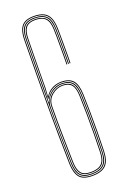

<svg xmlns="http://www.w3.org/2000/svg" viewBox="-155 -855 604 913"><g transform="rotate(-20 146.5 -399.0)"><path d="M146.5 6Q99 6 81.2 -17.4Q63.5 -40.8 62.5 -87Q61 -158.8 60.2 -226.9Q59.5 -295 59.5 -367.4Q59.5 -439.8 60.2 -523.6Q61 -607.5 62.5 -711Q63 -744.2 71.2 -764.8Q79.5 -785.2 97 -794.6Q114.5 -804 142.5 -804Q173 -804 192.2 -794.8Q211.5 -785.5 221 -765Q230.5 -744.5 231.5 -711Q231.8 -699 232 -676.2Q232.2 -653.5 232.2 -626.6Q232.2 -599.8 232.1 -574.9Q232 -550 231.5 -534H227.5Q228 -547 228.1 -571Q228.2 -595 228.2 -622.4Q228.2 -649.8 228.1 -673.8Q228 -697.8 227.5 -710.8Q226.8 -744 217.2 -763.5Q207.8 -783 189.2 -791.5Q170.8 -800 142.5 -800Q115.8 -800 99.1 -791Q82.5 -782 74.8 -762.4Q67 -742.8 66.5 -711Q64.8 -601.2 64.1 -515.8Q63.5 -430.2 63.5 -359.2Q63.5 -288.2 64.4 -222.6Q65.2 -157 66.5 -87Q67.5 -43 84.2 -20.5Q101 2 146.5 2Q192.5 2 212.8 -18.8Q233 -39.5 234.5 -87.2Q236 -137.8 236.5 -183.8Q237 -229.8 236.5 -275.9Q236 -322 234.5 -372.8Q233 -420.5 215.5 -441.2Q198 -462 158.5 -462Q145 -462 132.5 -458.4Q120 -454.8 109.1 -448Q98.2 -441.2 89.6 -431.8Q81 -422.2 75.2 -410.5H73.2L75.8 -469Q76 -513.5 76.5 -558.9Q77 -604.2 77.6 -644Q78.2 -683.8 78.5 -710.8Q79 -752.2 94 -770.1Q109 -788 142.5 -788Q178.2 -788 196.4 -771Q214.5 -754 215.5 -710.5Q216 -697.5 216.1 -673.8Q216.2 -650 216.2 -623Q216.2 -596 216.1 -572Q216 -548 215.5 -534H211.5Q212 -547.5 212.1 -571.2Q212.2 -595 212.2 -622Q212.2 -649 212.1 -672.9Q212 -696.8 211.5 -710.5Q210.5 -750 194.4 -767Q178.2 -784 142.5 -784Q111 -784 97.1 -767Q83.2 -750 82.5 -710.8Q81.8 -666.8 81.1 -625.8Q80.5 -584.8 80.1 -545Q79.8 -505.2 79.5 -464.8L76.8 -423.5H79Q89.2 -439 102.1 -448.2Q115 -457.5 129.5 -461.8Q144 -466 158.5 -466Q199.8 -466 218.4 -444.5Q237 -423 238.5 -373Q240 -322 240.5 -276Q241 -230 240.5 -184Q240 -138 238.5 -87Q237 -37.2 215.6 -15.6Q194.2 6 146.5 6ZM146.5 -2Q105.5 -2 88.4 -22.2Q71.2 -42.5 70.5 -87Q69.8 -125.2 69.1 -161.4Q68.5 -197.5 68.1 -233.6Q67.8 -269.8 67.6 -307.6Q67.5 -345.5 67.5 -387.1Q67.5 -428.8 67.8 -476.2Q68 -513.8 68.6 -560.6Q69.2 -607.5 69.8 -649Q70.2 -690.5 70.5 -711Q71 -741.5 78.4 -760.1Q85.8 -778.8 101.6 -787.4Q117.5 -796 142.5 -796Q182.5 -796 202.4 -777.2Q222.2 -758.5 223.5 -710.8Q224 -693.2 224.1 -659Q224.2 -624.8 224.1 -589.6Q224 -554.5 223.5 -534H219.5Q220 -547.2 220.1 -571.1Q220.2 -595 220.2 -622.2Q220.2 -649.5 220.1 -673.5Q220 -697.5 219.5 -710.8Q218.2 -754.8 200.1 -773.4Q182 -792 142.5 -792Q106.8 -792 90.9 -773.1Q75 -754.2 74.5 -710.8Q73.5 -644.5 72.9 -587.5Q72.2 -530.5 71.8 -472.5L70.8 -395H72.8Q76.2 -410.2 88.2 -424.8Q100.2 -439.2 118.5 -448.6Q136.8 -458 158.5 -458Q194.8 -458 212 -438.8Q229.2 -419.5 230.5 -372.8Q232 -322.5 232.5 -276.2Q233 -230 232.5 -183.9Q232 -137.8 230.5 -87.2Q229.2 -41 209.4 -21.5Q189.5 -2 146.5 -2ZM146.5 -6Q188.2 -6 206.8 -24.9Q225.2 -43.8 226.5 -87.5Q228 -138.2 228.5 -184Q229 -229.8 228.5 -275.8Q228 -321.8 226.5 -372.5Q225.2 -416.2 209.5 -435.1Q193.8 -454 158.5 -454Q138 -454 118.1 -443.8Q98.2 -433.5 85.1 -415Q72 -396.5 71.5 -371.5Q70.5 -317.2 71 -268.4Q71.5 -219.5 72.6 -174.6Q73.8 -129.8 74.5 -87.2Q75.2 -45.8 91 -25.9Q106.8 -6 146.5 -6ZM146.5 -10Q108.8 -10 94 -29Q79.2 -48 78.5 -87.2Q77.2 -156.8 75.8 -222.8Q74.2 -288.8 75.5 -370.8Q76 -407 102.5 -428.5Q129 -450 158.5 -450Q192 -450 206.6 -431.9Q221.2 -413.8 222.5 -372.5Q224 -322 224.5 -276.1Q225 -230.2 224.5 -184.4Q224 -138.5 222.5 -87.5Q221.2 -46.5 203.9 -28.2Q186.5 -10 146.5 -10ZM146.5 -14Q183.8 -14 200.6 -31.1Q217.5 -48.2 218.5 -87.5Q220 -138.2 220.5 -184Q221 -229.8 220.5 -275.8Q220 -321.8 218.5 -372.5Q217.5 -412 203.4 -429Q189.2 -446 158.5 -446Q130 -446 105 -425.2Q80 -404.5 79.5 -370.2Q78.5 -292.2 79.9 -223Q81.2 -153.8 82.5 -87.2Q83.2 -50.5 96.9 -32.2Q110.5 -14 146.5 -14Z"/></g></svg>

Font: Big Shoulders Inline Display SC Thin
Style: Regular
Weight: 100
Designer: Patric King
Foundry: XO Type Co
Version: Version 2.002